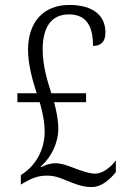

<svg xmlns="http://www.w3.org/2000/svg" viewBox="-20 -744 511 774"><path d="M350 10C394 10 429 -28 447 -50V-97C426 -70 395 -44 363 -44C341 -44 313 -54 288 -63C267 -71 231 -86 205 -86C189 -86 171 -83 145 -70L144 -73C187 -109 215 -170 215 -223C215 -262 207 -299 198 -332H327V-368H187C173 -411 152 -477 152 -544C152 -632 185 -686 258 -686C334 -686 355 -630 355 -559C386 -559 405 -574 405 -613C405 -678 360 -724 259 -724C157 -724 93 -657 93 -543C93 -485 111 -420 128 -368H50V-332H140C151 -295 160 -253 160 -213C160 -133 117 -76 81 -50L64 -38V0L78 -8C107 -25 133 -36 169 -36C202 -36 225 -26 251 -15C282 -3 310 10 350 10Z"/></svg>

Font: Noto Serif Devanagari Condensed Light
Style: Regular
Weight: 300
Width: 3
Designer: Universal Thirst, Indian Type Foundry and the Monotype Design Team
Foundry: Monotype Imaging Inc.
Version: Version 2.004